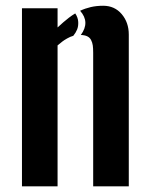

<svg xmlns="http://www.w3.org/2000/svg" viewBox="-20 -654 524 674"><path d="M244.1 -606.9Q233.4 -600.6 221.9 -591.8Q210.4 -583 202.4 -575.9Q194.3 -568.8 182.1 -557.6V-625H57.1V0H182.1V-494.6Q193.4 -503.9 199 -508.3Q204.6 -512.7 215.6 -519Q226.6 -525.4 237.3 -528.3Q246.1 -539.1 250.7 -550.5Q255.4 -562 254.6 -577.1Q253.9 -592.3 244.1 -606.9ZM263.7 -531.2Q277.3 -530.8 286.1 -526.6Q294.9 -522.5 299.6 -513.7Q304.2 -504.9 305.7 -494.6Q307.1 -484.4 307.1 -468.8V0H432.1V-532.7Q432.1 -575.2 407.2 -604.5Q382.3 -633.8 342.3 -633.8Q318.8 -633.8 298.8 -629.2Q278.8 -624.5 261.2 -616.2Q296.9 -576.2 263.7 -531.2Z"/></svg>

Font: Oswald
Style: Stencbab
Weight: 400
Designer: Mathieu Le Lay
Foundry: Mathieu Le Lay
Version: Version 1.000